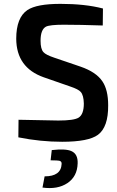

<svg xmlns="http://www.w3.org/2000/svg" viewBox="-20 -722 608 994"><path d="M206 -322Q65 -372 64 -521Q64 -631 122 -670Q170 -702 293 -702Q421 -702 513 -678L512 -590Q394 -594 310 -594Q238 -594 218 -584Q190 -569 190 -511Q190 -468 205 -452Q217 -438 262 -423L397 -377Q478 -349 510 -301Q540 -257 540 -177Q541 -64 487 -24Q438 12 302 12Q189 12 75 -11L76 -102Q252 -98 282 -98Q363 -98 387 -113Q414 -130 414 -186Q413 -229 398 -246Q386 -260 344 -274ZM248 55Q320 47 349 60Q384 75 382 124Q380 192 329 226Q278 260 200 249L211 191Q296 191 299 127Q300 115 290 111Q280 108 242 108Z"/></svg>

Font: Taylor Sans Upright Semi Bold
Style: Regular
Weight: 600
Italic angle: -8°
Designer: Natanael Gama
Version: Version 1.001 September 8, 2015